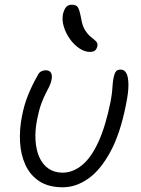

<svg xmlns="http://www.w3.org/2000/svg" viewBox="-20 -784 599 814"><path d="M246 10Q186 10 147 -15.5Q108 -41 88 -84.5Q68 -128 65 -181.5Q62 -235 73 -291Q82 -338 98.5 -379.5Q115 -421 140 -465Q145 -476 154 -481Q163 -486 174 -486Q190 -486 196 -475.5Q202 -465 199 -448Q196 -432 189.5 -418.5Q183 -405 174 -388Q165 -371 155.5 -345.5Q146 -320 138 -281Q128 -232 130.5 -190Q133 -148 147 -117Q161 -86 186 -69Q211 -52 245 -52Q289 -52 328 -84Q367 -116 397.5 -183Q428 -250 449 -354Q454 -382 455.5 -399Q457 -416 458 -430Q459 -444 463 -461Q466 -474 472 -481.5Q478 -489 492 -489Q507 -489 515.5 -474Q524 -459 524.5 -426Q525 -393 514 -340Q490 -218 448 -140.5Q406 -63 354 -26.5Q302 10 246 10ZM361 -564Q339 -564 316.5 -579Q294 -594 276.5 -618.5Q259 -643 250.5 -671Q242 -699 247 -724Q251 -742 259.5 -753Q268 -764 284 -764Q303 -764 310 -753.5Q317 -743 324 -706Q329 -674 341 -655.5Q353 -637 366 -627Q379 -617 387 -609Q395 -601 393 -589Q390 -576 383 -570Q376 -564 361 -564Z"/></svg>

Font: Shantell Sans Light Light
Style: Italic
Weight: 300
Italic angle: -11°
Version: Version 1.008;[ac192a2d6]